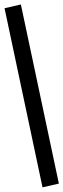

<svg xmlns="http://www.w3.org/2000/svg" viewBox="-23 -679 280 849"><path d="M69.3 -659.2 237.3 132.8 165 149.4 -2.9 -642.6Z"/></svg>

Font: Geo
Style: Regular
Weight: 500
Version: Version 001.2